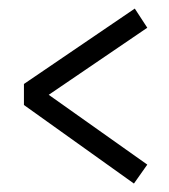

<svg xmlns="http://www.w3.org/2000/svg" viewBox="-20 -543 397 450"><path d="M325.2 -157.2 293.9 -112.8 36.1 -296.9V-346.2L295.9 -522.9L325.2 -478L94.2 -320.8Z"/></svg>

Font: Rawengulk
Style: Demibold
Weight: 600
Version: Version 0.92